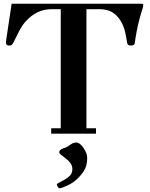

<svg xmlns="http://www.w3.org/2000/svg" viewBox="-20 -713 801 1024"><path d="M283 271Q283 266 304 256Q330 244 348 228.5Q366 213 366 189Q366 171 355 156Q344 141 328 130Q311 117 303.5 111Q296 105 296 98Q296 85 321 77Q331 74 339.5 69Q348 64 356 58Q366 51 373 49Q380 47 388 47Q399 47 412.5 60.5Q426 74 435.5 93Q445 112 445 131Q445 172 426.5 200Q408 228 383 249Q364 265 336 278Q308 291 297 291Q293 291 288 283Q283 275 283 271ZM12 -485Q12 -490 13 -498.5Q14 -507 15 -513L42 -693H733Q744 -693 744 -687Q744 -684 743 -678Q742 -672 741 -669Q733 -646 724 -612Q715 -578 708.5 -543.5Q702 -509 699 -484Q697 -470 678 -470Q660 -470 658 -485Q655 -506 647.5 -541Q640 -576 622 -604Q605 -631 579 -647.5Q553 -664 509 -664H441V-29H492V0H253V-29H304V-664H256Q214 -664 180 -647.5Q146 -631 117 -599Q98 -578 82 -547Q66 -516 52 -487Q48 -479 43.5 -474.5Q39 -470 29 -470Q12 -470 12 -485Z"/></svg>

Font: Monomakh
Style: Regular
Weight: 400
Version: Version 1.200; ttfautohint (v1.8.4.7-5d5b)